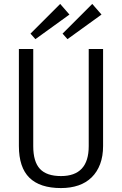

<svg xmlns="http://www.w3.org/2000/svg" viewBox="-20 -949 619 976"><path d="M290 7Q183 7 129.5 -45.5Q76 -98 76 -207V-700H149V-206Q149 -127 183 -90.5Q217 -54 290 -54Q431 -54 431 -206V-700H504V-207Q504 -155 489 -115Q474 -75 446 -47.5Q418 -20 378.5 -6.5Q339 7 290 7ZM333 -875 160 -750 135 -778 286 -929ZM496 -875 323 -750 298 -778 449 -929Z"/></svg>

Font: Pathway Extreme SemiCondensed Light
Style: Regular
Weight: 300
Width: 4
Version: Version 1.001;gftools[0.9.26]